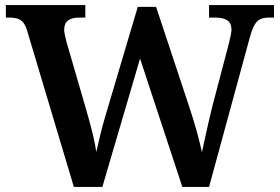

<svg xmlns="http://www.w3.org/2000/svg" viewBox="-20 -734 1099 754"><path d="M87 -612Q81 -633 72 -644.5Q63 -656 49.5 -660.5Q36 -665 16 -665H3V-714H315V-665H292Q262 -665 247 -653.5Q232 -642 232 -617Q232 -609 235 -595.5Q238 -582 241 -570L318 -305Q326 -278 334 -248Q342 -218 348.5 -189Q355 -160 358 -137Q366 -172 374.5 -207Q383 -242 394 -279L521 -707H593L726 -306Q742 -258 754.5 -211.5Q767 -165 773 -136Q778 -160 784.5 -189Q791 -218 798 -249.5Q805 -281 813 -313L879 -564Q882 -576 885.5 -592.5Q889 -609 889 -617Q889 -643 873 -654Q857 -665 824 -665H801V-714H1056V-665H1037Q1018 -665 1004 -659.5Q990 -654 980 -637Q970 -620 961 -587L801 0H696L530 -504L382 0H270Z"/></svg>

Font: Noto Serif Armenian SemiBold
Style: Regular
Weight: 600
Version: Version 2.007